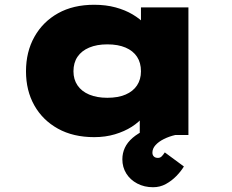

<svg xmlns="http://www.w3.org/2000/svg" viewBox="-20 -566 972 805"><path d="M375 9Q287 9 223 -26.5Q159 -62 124 -124Q89 -186 89 -267Q89 -349 124.5 -412Q160 -475 223.5 -510.5Q287 -546 375 -546Q424 -546 464.5 -535Q505 -524 536 -505.5Q567 -487 588 -465Q609 -443 617 -423L571 -417V-535H770V0H566V-145L608 -131Q603 -104 583 -79Q563 -54 532.5 -34.5Q502 -15 462 -3Q422 9 375 9ZM430 -156Q475 -156 506.5 -169.5Q538 -183 554.5 -208Q571 -233 571 -267Q571 -303 554.5 -328Q538 -353 506.5 -366.5Q475 -380 430 -380Q386 -380 354 -366.5Q322 -353 305 -328Q288 -303 288 -267Q288 -233 305 -208Q322 -183 354 -169.5Q386 -156 430 -156ZM622 219Q585 219 555.5 203.5Q526 188 509.5 161.5Q493 135 493 102Q493 76 503.5 53.5Q514 31 536 12Q558 -7 591.5 -22.5Q625 -38 671 -50L715 0Q689 6 667 17Q645 28 632 42.5Q619 57 619 74Q619 84 625 90Q631 96 642 96Q651 96 657 90.5Q663 85 671 73L751 132Q739 152 719.5 172Q700 192 675.5 205.5Q651 219 622 219Z"/></svg>

Font: Lexend Peta Black
Style: Regular
Weight: 900
Version: Version 1.007